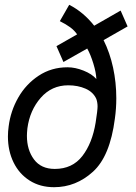

<svg xmlns="http://www.w3.org/2000/svg" viewBox="-20 -761 566 799"><path d="M13 -193Q13 -214 16 -235Q24 -299 56 -355Q88 -411 141 -446Q194 -481 261 -481Q293 -481 328 -467Q363 -453 381 -432Q380 -459 368.5 -496.5Q357 -534 343 -559L244 -503L215 -569L301 -618Q289 -635 272 -647.5Q255 -660 229 -673L268 -741Q327 -711 372 -654L482 -717L511 -651L411 -594Q437 -542 450.5 -480Q464 -418 464 -352Q464 -309 458 -267Q438 -111 367 -46.5Q296 18 205 18Q147 18 103.5 -9.5Q60 -37 36.5 -85Q13 -133 13 -193ZM378 -251Q386 -302 386 -318Q386 -334 381 -349Q368 -378 336 -392Q304 -406 264 -406Q195 -406 149.5 -354Q104 -302 94 -227Q92 -207 92 -196Q92 -137 121.5 -97.5Q151 -58 208 -58Q281 -58 322.5 -111.5Q364 -165 378 -251Z"/></svg>

Font: Bellota
Style: Bold Italic
Weight: 700
Italic angle: -7.5°
Designer: Kemie Guaida
Foundry: Kemie Guaida
Version: Version 4.001